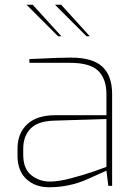

<svg xmlns="http://www.w3.org/2000/svg" viewBox="-20 -784 580 810"><path d="M54 -126V-157Q54 -222 95 -260Q136 -298 213 -298H429V-387Q429 -451 394.5 -485Q360 -519 274 -519H104V-535L132 -536Q229 -541 279 -541Q371 -541 412 -502.5Q453 -464 453 -387V0H437L429 -64Q427 -63 350 -28.5Q273 6 187 6Q128 6 91 -29Q54 -64 54 -126ZM429 -80V-282L207 -275Q139 -273 108.5 -241Q78 -209 78 -157V-131Q78 -72 112 -45Q146 -18 191 -18Q227 -18 280 -32Q333 -46 375 -60.5Q417 -75 429 -80ZM92 -764H118L239 -631H225ZM212 -764H238L359 -631H345Z"/></svg>

Font: Exo Thin
Style: Regular
Weight: 250
Designer: Natanael Gama
Foundry: Natanael Gama
Version: Version 1.500; ttfautohint (v1.6)